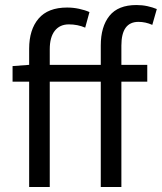

<svg xmlns="http://www.w3.org/2000/svg" viewBox="-20 -744 644 764"><path d="M381 0V-419H178V0H96V-419H30V-481L96 -486V-550Q96 -626 133.5 -670Q171 -714 247 -714Q271 -714 294.5 -709Q318 -704 336 -696L319 -634Q289 -647 254 -647Q218 -647 198 -621.5Q178 -596 178 -548V-486H381V-563Q381 -638 415.5 -681Q450 -724 523 -724Q546 -724 566.5 -719.5Q587 -715 604 -708L586 -645Q559 -657 531 -657Q463 -657 463 -563V-486H566V-419H463V0Z"/></svg>

Font: Source Sans Pro
Style: Regular
Weight: 400
Designer: Paul D. Hunt
Foundry: Adobe Systems Incorporated
Version: Version 2.021;PS 2.000;hotconv 1.0.86;makeotf.lib2.5.63406